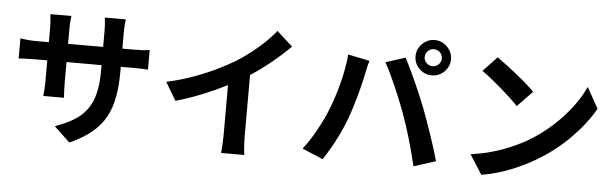

<svg xmlns="http://www.w3.org/2000/svg" viewBox="-53 -1035 4137 1293"><g transform="rotate(5 2015.0 -388.0)"><path d="M748 -598H822Q862 -598 887 -599.5Q912 -601 932 -605V-472Q899 -475 822 -475H748V-442Q748 -349 734.5 -273Q721 -197 688 -136Q655 -75 596 -26Q537 23 447 63L340 -38Q412 -63 464.5 -94.5Q517 -126 551 -171Q585 -216 601.5 -280.5Q618 -345 618 -437V-475H381V-339Q381 -306 382.5 -277.5Q384 -249 385 -234H245Q247 -249 249 -277Q251 -305 251 -339V-475H166Q128 -475 101 -473.5Q74 -472 58 -471V-607Q72 -605 100 -601.5Q128 -598 166 -598H251V-697Q251 -726 248.5 -749.5Q246 -773 245 -787H387Q385 -773 383 -749.5Q381 -726 381 -696V-598H618V-703Q618 -733 616 -757Q614 -781 612 -796H754Q752 -781 750 -757Q748 -733 748 -703Z M1620 -496V-87Q1620 -65 1621 -39.5Q1622 -14 1624 8.5Q1626 31 1629 44H1471Q1473 32 1474.5 9.5Q1476 -13 1477 -39Q1478 -65 1478 -87V-415Q1401 -376 1311 -339.5Q1221 -303 1134 -279L1062 -401Q1150 -420 1233 -449.5Q1316 -479 1388.5 -513.5Q1461 -548 1517 -582Q1568 -614 1617 -652Q1666 -690 1708 -730.5Q1750 -771 1778 -808L1885 -711Q1828 -654 1761 -599Q1694 -544 1620 -496Z M2781 -719Q2781 -696 2798 -679Q2815 -662 2839 -662Q2863 -662 2880 -679Q2897 -696 2897 -719Q2897 -743 2880 -760Q2863 -777 2839 -777Q2815 -777 2798 -760Q2781 -743 2781 -719ZM2719 -719Q2719 -752 2735.5 -779Q2752 -806 2779 -822.5Q2806 -839 2839 -839Q2872 -839 2899 -822.5Q2926 -806 2942.5 -779Q2959 -752 2959 -719Q2959 -686 2942.5 -659Q2926 -632 2899 -616Q2872 -600 2839 -600Q2806 -600 2779 -616Q2752 -632 2735.5 -659Q2719 -686 2719 -719ZM2172 -311Q2206 -395 2232 -495.5Q2258 -596 2267 -691L2413 -661Q2406 -639 2399 -608.5Q2392 -578 2389 -561Q2382 -526 2368.5 -473Q2355 -420 2338 -363Q2321 -306 2304 -260Q2286 -212 2261.5 -160Q2237 -108 2209.5 -60Q2182 -12 2156 26L2016 -33Q2063 -94 2104.5 -169.5Q2146 -245 2172 -311ZM2666 -332Q2647 -384 2621 -446.5Q2595 -509 2568.5 -566Q2542 -623 2521 -661L2654 -704Q2669 -675 2688.5 -634Q2708 -593 2729 -547Q2750 -501 2768.5 -456.5Q2787 -412 2801 -376Q2814 -342 2830 -297.5Q2846 -253 2862.5 -204.5Q2879 -156 2893.5 -110Q2908 -64 2918 -27L2770 21Q2749 -68 2722.5 -159.5Q2696 -251 2666 -332Z M3271 -760Q3297 -742 3332 -715.5Q3367 -689 3404.5 -659Q3442 -629 3474.5 -600.5Q3507 -572 3529 -549L3427 -444Q3408 -465 3377 -494Q3346 -523 3310 -554Q3274 -585 3239 -613Q3204 -641 3177 -660ZM3146 -94Q3263 -110 3359.5 -146Q3456 -182 3529 -225Q3614 -276 3685 -340.5Q3756 -405 3809 -475.5Q3862 -546 3893 -614L3971 -473Q3914 -372 3818 -274Q3722 -176 3601 -103Q3525 -57 3430.5 -18.5Q3336 20 3230 38Z"/></g></svg>

Font: Noto IKEA Simplified Chinese
Style: Bold
Weight: 700
Designer: Monotype Design Team
Foundry: Monotype Imaging Inc.
Version: Version 1.100